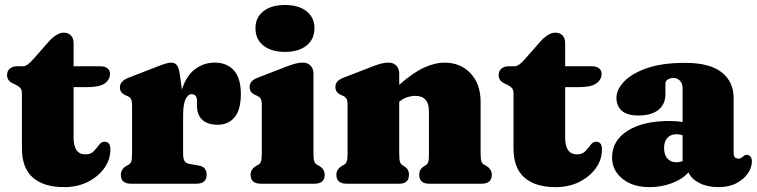

<svg xmlns="http://www.w3.org/2000/svg" viewBox="-20 -754 3106 788"><path d="M45.5 -405.5 34 -411Q22 -416.5 15.5 -424.8Q9 -433 9 -446Q9 -462.5 20.2 -472.2Q31.5 -482 49.5 -482H74.5Q91.5 -482 116 -510.5L178.5 -581.5Q193.5 -599 210 -609.5Q226.5 -620 241.5 -620Q260 -620 271 -608.8Q282 -597.5 282 -576.5V-482H392.5Q410 -482 420.8 -473.8Q431.5 -465.5 431.5 -450.5Q431.5 -427.5 410.2 -412Q389 -396.5 340.5 -396.5H282V-189.5Q282 -120.5 330.5 -120.5Q353 -120.5 365.2 -133.8Q377.5 -147 387 -160Q396.5 -173 410.5 -172.5Q433 -171.5 433 -140.5Q433 -98.5 407.8 -63.5Q382.5 -28.5 339.8 -7.2Q297 14 243.5 14Q159.5 14 114.8 -25.2Q70 -64.5 70 -145V-367.5Q70 -386 63.5 -392.8Q57 -399.5 45.5 -405.5Z M718 -449 726.5 -386.5Q744.5 -443 780.2 -470Q816 -497 861 -497Q911.5 -497 940 -465Q968.5 -433 968.5 -368.5Q968.5 -303 942.5 -272.5Q916.5 -242 874.5 -242Q831.5 -242 810 -262.5Q788.5 -283 788.5 -319.5V-340.5Q788 -367.5 766.5 -367.5Q751.5 -367.5 741.5 -346.8Q731.5 -326 731.5 -280V-123.5Q731.5 -103 737.2 -93.2Q743 -83.5 759.5 -81L796 -74.5Q828 -69 828 -37Q828 0 785.5 0H518.5Q476 0 476 -36.5Q476 -60 499.5 -73.5L508.5 -78.5Q515.5 -82.5 518.8 -91.5Q522 -100.5 522 -123.5V-321.5Q522 -341 517.2 -348.2Q512.5 -355.5 503.5 -359.5L494.5 -363.5Q472 -373.5 472 -395.5Q472 -421 507.5 -435L614.5 -476.5Q643 -488 658 -492.5Q673 -497 683.5 -497Q697.5 -497 706 -486.2Q714.5 -475.5 718 -449Z M1149.5 -541Q1093.5 -541 1061 -567Q1028.5 -593 1028.5 -638Q1028.5 -682.5 1061 -708Q1093.5 -733.5 1149.5 -733.5Q1205.5 -733.5 1238 -708Q1270.5 -682.5 1270.5 -638Q1270.5 -593 1238 -567Q1205.5 -541 1149.5 -541ZM1266.5 -452V-123.5Q1266.5 -100.5 1269.8 -91.8Q1273 -83 1280.5 -78.5L1289.5 -73.5Q1312.5 -60 1312.5 -36.5Q1312.5 0 1270 0H1051Q1008.5 0 1008.5 -36.5Q1008.5 -60 1032 -73.5L1041 -78.5Q1048 -83 1051.2 -91.8Q1054.5 -100.5 1054.5 -123.5V-322.5Q1054.5 -342 1049.8 -349.2Q1045 -356.5 1036 -360.5L1027 -364.5Q1004.5 -374.5 1004.5 -396.5Q1004.5 -410.5 1012.5 -419.5Q1020.5 -428.5 1040 -436L1148.5 -478Q1175 -488 1190.8 -492.5Q1206.5 -497 1222 -497Q1243.5 -497 1255 -484.2Q1266.5 -471.5 1266.5 -452Z M1618.5 -452V-406Q1676 -456.5 1720.8 -476.8Q1765.5 -497 1803.5 -497Q1870.5 -497 1911.5 -452.8Q1952.5 -408.5 1952.5 -337V-123.5Q1952.5 -100.5 1955.8 -91.5Q1959 -82.5 1966.5 -78.5L1975.5 -73.5Q1998.5 -59.5 1998.5 -36.5Q1998.5 0 1956 0H1741Q1700.5 0 1700.5 -37.5Q1700.5 -58.5 1718.5 -70.5L1727.5 -76Q1735 -80.5 1737.8 -89.8Q1740.5 -99 1740.5 -123.5V-296.5Q1740.5 -360.5 1685 -360.5Q1668.5 -360.5 1650.8 -354.8Q1633 -349 1618.5 -336V-123.5Q1618.5 -99 1621.5 -89.8Q1624.5 -80.5 1632 -76L1641 -70.5Q1658.5 -58.5 1658.5 -37.5Q1658.5 0 1618.5 0H1403Q1360.5 0 1360.5 -36.5Q1360.5 -60 1384 -73.5L1393 -78.5Q1400 -83 1403.2 -91.8Q1406.5 -100.5 1406.5 -123.5V-322.5Q1406.5 -342 1401.8 -349.2Q1397 -356.5 1388 -360.5L1379 -364.5Q1356.5 -374.5 1356.5 -396.5Q1356.5 -410.5 1364.5 -419.5Q1372.5 -428.5 1392 -436L1500.5 -478Q1526 -488 1542 -492.5Q1558 -497 1575 -497Q1595.5 -497 1607 -484.2Q1618.5 -471.5 1618.5 -452Z M2063 -405.5 2051.5 -411Q2039.5 -416.5 2033 -424.8Q2026.5 -433 2026.5 -446Q2026.5 -462.5 2037.8 -472.2Q2049 -482 2067 -482H2092Q2109 -482 2133.5 -510.5L2196 -581.5Q2211 -599 2227.5 -609.5Q2244 -620 2259 -620Q2277.5 -620 2288.5 -608.8Q2299.5 -597.5 2299.5 -576.5V-482H2410Q2427.5 -482 2438.2 -473.8Q2449 -465.5 2449 -450.5Q2449 -427.5 2427.8 -412Q2406.5 -396.5 2358 -396.5H2299.5V-189.5Q2299.5 -120.5 2348 -120.5Q2370.5 -120.5 2382.8 -133.8Q2395 -147 2404.5 -160Q2414 -173 2428 -172.5Q2450.5 -171.5 2450.5 -140.5Q2450.5 -98.5 2425.2 -63.5Q2400 -28.5 2357.2 -7.2Q2314.5 14 2261 14Q2177 14 2132.2 -25.2Q2087.5 -64.5 2087.5 -145V-367.5Q2087.5 -386 2081 -392.8Q2074.5 -399.5 2063 -405.5Z M2492 -107.5Q2492 -176.5 2555.2 -217Q2618.5 -257.5 2727.5 -257.5Q2758 -257.5 2781.5 -253V-392Q2781.5 -410.5 2771.2 -422.2Q2761 -434 2743.5 -434Q2730.5 -434 2720.8 -427.8Q2711 -421.5 2711 -411V-368Q2711 -326 2682.2 -303Q2653.5 -280 2600 -280Q2554.5 -280 2532.2 -299.2Q2510 -318.5 2510 -353Q2510 -386 2541 -419Q2572 -452 2634.5 -474Q2697 -496 2792 -496Q2892.5 -496 2941.8 -457.2Q2991 -418.5 2991 -351.5V-124Q2991 -115.5 2995.5 -109.2Q3000 -103 3010.5 -103Q3017.5 -103 3022 -106Q3026.5 -109 3030 -112Q3033 -114.5 3036.2 -116.5Q3039.5 -118.5 3044 -118.5Q3055 -118.5 3060.5 -110.5Q3066 -102.5 3066 -91.5Q3066 -67.5 3050 -43.2Q3034 -19 3003.2 -2.5Q2972.5 14 2928.5 14Q2883.5 14 2850.5 -2.8Q2817.5 -19.5 2805.5 -46.5Q2779.5 -17.5 2736.5 -1.8Q2693.5 14 2646 14Q2576 14 2534 -20.8Q2492 -55.5 2492 -107.5ZM2705.5 -147Q2705.5 -118.5 2719.2 -103.2Q2733 -88 2756 -88Q2769 -88 2781.5 -93V-199Q2770 -203 2755.5 -203Q2732.5 -203 2719 -188Q2705.5 -173 2705.5 -147Z"/></svg>

Font: Fraunces 9pt Soft Black
Style: Regular
Weight: 900
Version: Version 1.000;[b76b70a41]